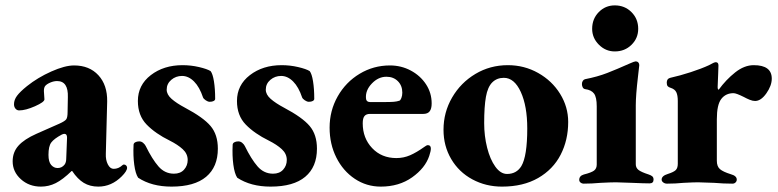

<svg xmlns="http://www.w3.org/2000/svg" viewBox="-20 -679 2889 713"><path d="M27 -80Q27 -114 48.5 -138Q70 -162 115 -182L201 -220Q221 -229 226 -236Q231 -243 231 -263L232 -318Q234 -378 192 -378Q180 -378 167 -372.5Q154 -367 148 -360Q143 -354 143 -341Q143 -334 144 -325.5Q145 -317 145 -310Q145 -300 110 -284.5Q75 -269 51 -269Q43 -269 37.5 -275.5Q32 -282 32 -292Q32 -308 43 -323Q54 -338 80 -359Q120 -391 170.5 -413.5Q221 -436 255 -436Q312 -436 345.5 -399.5Q379 -363 378 -302L373 -108Q372 -85 380.5 -68.5Q389 -52 402 -52Q420 -52 434 -65Q437 -68 440 -68Q445 -68 448.5 -64.5Q452 -61 452 -56Q452 -44 432 -24Q394 14 345 14Q314 14 291 0Q268 -14 248 -44H246Q213 -12 187 1Q161 14 132 14Q88 14 57.5 -13.5Q27 -41 27 -80ZM220 -68Q226 -76 226 -91L229 -168Q229 -182 219 -182Q215 -182 209 -179Q181 -164 170.5 -150Q160 -136 160 -104Q160 -78 170 -66.5Q180 -55 194 -55Q210 -55 220 -68Z M493 -19Q483 -34 478.5 -67.5Q474 -101 476 -141Q476 -147 482 -150.5Q488 -154 497 -154Q505 -154 511.5 -148.5Q518 -143 521 -137Q545 -88 568.5 -61Q592 -34 626 -34Q650 -34 663.5 -49Q677 -64 677 -85Q677 -108 658.5 -125Q640 -142 610 -157Q557 -183 524.5 -216.5Q492 -250 492 -304Q492 -363 540 -400Q588 -437 658 -437Q689 -437 719 -430Q749 -423 762 -415Q770 -405 774.5 -377Q779 -349 779 -312Q779 -307 773.5 -304Q768 -301 759 -301Q752 -301 744 -306.5Q736 -312 734 -317Q721 -356 700.5 -376.5Q680 -397 656 -397Q633 -397 616 -382.5Q599 -368 599 -346Q599 -328 617 -312Q635 -296 667 -279Q735 -243 762 -211Q789 -179 789 -127Q789 -59 745.5 -22.5Q702 14 617 14Q543 14 493 -19Z M861 -19Q851 -34 846.5 -67.5Q842 -101 844 -141Q844 -147 850 -150.5Q856 -154 865 -154Q873 -154 879.5 -148.5Q886 -143 889 -137Q913 -88 936.5 -61Q960 -34 994 -34Q1018 -34 1031.5 -49Q1045 -64 1045 -85Q1045 -108 1026.5 -125Q1008 -142 978 -157Q925 -183 892.5 -216.5Q860 -250 860 -304Q860 -363 908 -400Q956 -437 1026 -437Q1057 -437 1087 -430Q1117 -423 1130 -415Q1138 -405 1142.5 -377Q1147 -349 1147 -312Q1147 -307 1141.5 -304Q1136 -301 1127 -301Q1120 -301 1112 -306.5Q1104 -312 1102 -317Q1089 -356 1068.5 -376.5Q1048 -397 1024 -397Q1001 -397 984 -382.5Q967 -368 967 -346Q967 -328 985 -312Q1003 -296 1035 -279Q1103 -243 1130 -211Q1157 -179 1157 -127Q1157 -59 1113.5 -22.5Q1070 14 985 14Q911 14 861 -19Z M1204 -205Q1204 -268 1234 -321Q1264 -374 1315.5 -405Q1367 -436 1428 -436Q1470 -436 1505.5 -417Q1541 -398 1562 -366Q1583 -334 1583 -295Q1583 -275 1575.5 -265.5Q1568 -256 1552 -256H1354Q1340 -256 1333.5 -248Q1327 -240 1327 -221Q1327 -166 1362 -129Q1397 -92 1452 -92Q1479 -92 1503 -102.5Q1527 -113 1555 -133Q1564 -140 1569 -140Q1580 -140 1580 -127Q1580 -118 1574 -100Q1559 -55 1510.5 -20.5Q1462 14 1394 14Q1341 14 1297.5 -15Q1254 -44 1229 -94Q1204 -144 1204 -205ZM1407 -300Q1431 -300 1442.5 -301Q1454 -302 1463 -305Q1467 -306 1470.5 -315Q1474 -324 1474 -335Q1474 -361 1457.5 -377.5Q1441 -394 1415 -394Q1385 -394 1361 -369Q1337 -344 1339 -315Q1339 -308 1343 -304Q1347 -300 1354 -300Z M1627 -197Q1627 -262 1659 -317Q1691 -372 1745.5 -404.5Q1800 -437 1866 -437Q1927 -437 1978.5 -408Q2030 -379 2060 -330.5Q2090 -282 2090 -226Q2090 -159 2062 -104.5Q2034 -50 1978.5 -18Q1923 14 1844 14Q1784 14 1734 -13Q1684 -40 1655.5 -88.5Q1627 -137 1627 -197ZM1916 -62Q1938 -99 1938 -202Q1938 -285 1914 -337.5Q1890 -390 1851 -390Q1825 -390 1808 -373Q1791 -356 1784.5 -319.5Q1778 -283 1778 -222Q1778 -174 1789 -130.5Q1800 -87 1819.5 -60Q1839 -33 1863 -33Q1898 -33 1916 -62Z M2131 -11Q2131 -26 2148 -31Q2176 -38 2186 -45.5Q2196 -53 2196 -68V-284Q2196 -318 2186 -331.5Q2176 -345 2153 -348Q2147 -349 2144 -354.5Q2141 -360 2141 -367Q2141 -374 2144.5 -379Q2148 -384 2153 -385Q2199 -394 2235 -408Q2271 -422 2318 -443Q2336 -451 2340 -451Q2347 -451 2350.5 -447Q2354 -443 2354 -437L2349 -393Q2341 -325 2341 -288V-69Q2341 -56 2351 -48Q2361 -40 2389 -31Q2398 -28 2402.5 -24Q2407 -20 2407 -12Q2407 2 2392 2Q2373 2 2327 0Q2283 -2 2267 -2Q2250 -2 2210 0Q2178 3 2147 3Q2141 3 2136 -1Q2131 -5 2131 -11ZM2179 -572Q2179 -609 2203.5 -634Q2228 -659 2263 -659Q2300 -659 2325 -634Q2350 -609 2350 -572Q2350 -537 2325 -512.5Q2300 -488 2263 -488Q2229 -488 2204 -513Q2179 -538 2179 -572Z M2437 -12Q2437 -26 2460 -33Q2482 -40 2489.5 -47.5Q2497 -55 2497 -71V-304Q2497 -325 2491.5 -336.5Q2486 -348 2470 -353Q2463 -355 2459.5 -359Q2456 -363 2456 -372Q2456 -387 2469 -390Q2505 -398 2545 -411Q2585 -424 2613 -437Q2632 -448 2638 -448Q2648 -448 2648 -436L2647 -406L2645 -356Q2645 -346 2649 -346Q2676 -383 2710 -410Q2744 -437 2779 -437Q2846 -437 2846 -387Q2846 -361 2826 -332.5Q2806 -304 2784 -304Q2775 -304 2764 -308.5Q2753 -313 2742 -319Q2714 -333 2704 -333Q2675 -333 2658.5 -311.5Q2642 -290 2642 -236V-82Q2642 -61 2653.5 -51Q2665 -41 2694 -32Q2716 -26 2716 -12Q2716 -6 2711.5 -1.5Q2707 3 2700 3Q2667 3 2632 0Q2588 -2 2572 -2Q2556 -2 2518 0Q2488 3 2457 3Q2449 3 2443 -1.5Q2437 -6 2437 -12Z"/></svg>

Font: EB Garamond ExtraBold
Style: Regular
Weight: 800
Designer: Georg Duffner and Octavio Pardo
Foundry: Georg Duffner
Version: Version 1.000